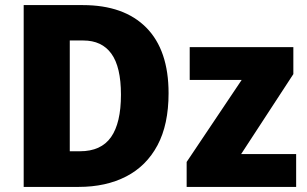

<svg xmlns="http://www.w3.org/2000/svg" viewBox="-20 -734 1207 754"><path d="M642 -368Q642 -245 598.5 -163.5Q555 -82 475.5 -41Q396 0 289 0H73V-714H305Q467 -714 554.5 -625.5Q642 -537 642 -368ZM455 -362Q455 -471 417.5 -523Q380 -575 307 -575H254V-140H294Q377 -140 416 -195.5Q455 -251 455 -362ZM1143 0H713V-98L929 -420H725V-549H1132V-443L927 -129H1143Z"/></svg>

Font: Noto Sans Disp ExtBd
Style: Regular
Weight: 800
Designer: Monotype Design Team
Foundry: Monotype Imaging Inc.
Version: Version 2.000;GOOG;noto-source:20170915:90ef993387c0; ttfaut